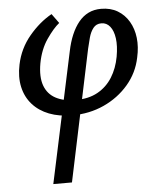

<svg xmlns="http://www.w3.org/2000/svg" viewBox="-52 -476 683 810"><g transform="rotate(-5 289.5 -70.5)"><path d="M141 289 259 -263Q267 -302 280 -332.5Q293 -363 311 -385Q329 -407 352.5 -418.5Q376 -430 406 -430Q446 -430 475.5 -412.5Q505 -395 523 -364.5Q541 -334 545.5 -295Q550 -256 540 -212Q527 -148 484.5 -98.5Q442 -49 380.5 -21Q319 7 247 7Q191 7 148.5 -9.5Q106 -26 78.5 -57Q51 -88 41.5 -131Q32 -174 43 -226Q57 -293 100.5 -345Q144 -397 196 -426L225 -386Q200 -366 171 -324Q142 -282 131 -223Q121 -166 134.5 -129Q148 -92 182 -74Q216 -56 265 -56Q321 -56 359.5 -77.5Q398 -99 421.5 -136.5Q445 -174 454 -223Q462 -268 457.5 -300.5Q453 -333 438.5 -351Q424 -369 402 -369Q380 -369 367.5 -353Q355 -337 348.5 -313Q342 -289 337 -267L220 289Z"/></g></svg>

Font: Ysabeau Office SemiBold
Style: Italic
Weight: 600
Italic angle: -12°
Designer: Christian Thalmann (Catharsis Fonts)
Version: Version 2.001;gftools[0.9.30]; featfreeze: tnum,lnum,ss02